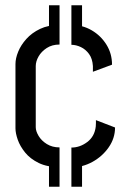

<svg xmlns="http://www.w3.org/2000/svg" viewBox="-20 -631 474 725"><path d="M330.8 -360V-381.6Q329 -409.8 316.1 -427.3Q303.2 -444.8 285.2 -453.3Q267.2 -461.8 249.6 -461.8V-536.8Q291.8 -536.8 326.4 -516.5Q361 -496.2 382 -462.3Q403 -428.5 403 -386.8ZM204.8 0Q158.3 0 126.2 -15.6Q94.2 -31.2 74.9 -55Q55.6 -78.8 47 -103.5Q38.4 -128.2 38.4 -146.6V-389.2Q38.4 -410.4 48.6 -435.6Q58.8 -460.8 79.6 -484Q100.4 -507.2 131.6 -522Q162.8 -536.8 204.8 -536.8V-462.8Q176.6 -462.8 156.4 -449.6Q136.2 -436.4 125.6 -417.8Q115 -399.2 115 -381.4V-150.6Q115 -135.8 125.8 -117.7Q136.6 -99.6 157 -87Q177.4 -74.4 204.8 -74.4ZM249.6 1V-73.8Q281.8 -73.8 309.6 -94.8Q337.4 -115.8 341.6 -153.4Q342.2 -159.6 342.2 -165.8Q342.2 -171.9 342.2 -177.4L414.4 -149.6Q414.4 -109 390.4 -74.6Q366.4 -40.2 328.9 -19.6Q291.3 1 249.6 1ZM165 -510V-611H204.8V-510ZM165 74.2V-26.8H204.8V74.2ZM249.6 -510V-611H289.8V-510ZM249.6 74.2V-26.8H289.8V74.2Z"/></svg>

Font: Stick No Bills ExtraLight
Style: Regular
Weight: 200
Designer: Kosala Senevirathne, Siva Puranthara, Lasantha Premarathna, Tharique Azeez
Foundry: mooniak
Version: Version 2.000